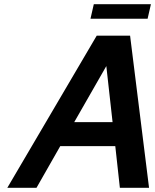

<svg xmlns="http://www.w3.org/2000/svg" viewBox="-20 -901 744 921"><path d="M490 -584 336 -315H520ZM15 0 444 -730H604L695 0H555L533 -200H269L155 0ZM704 -881 688 -811H414L430 -881Z"/></svg>

Font: Miedinger
Style: Bold-Italic
Weight: 700
Italic angle: -13°
Version: Version 001.000